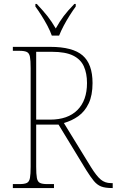

<svg xmlns="http://www.w3.org/2000/svg" viewBox="-20 -951 590 971"><path d="M45 0V-20H79Q104 -20 116 -26Q128 -32 131.5 -51Q135 -70 135 -108V-606Q135 -645 131.5 -663.5Q128 -682 116 -688Q104 -694 79 -694H45V-714H234Q348 -714 398 -670.5Q448 -627 448 -531Q448 -469 428.5 -428Q409 -387 376 -363.5Q343 -340 303 -329L440 -106Q468 -61 489.5 -43Q511 -25 541 -25H550V0H547Q512 0 491.5 -8Q471 -16 454.5 -36Q438 -56 416 -91L276 -321H163V-108Q163 -70 166.5 -51Q170 -32 182 -26Q194 -20 219 -20H253V0ZM233 -346Q323 -346 371.5 -394.5Q420 -443 420 -531Q420 -580 404 -615.5Q388 -651 349.5 -670Q311 -689 243 -689H163V-346ZM242 -771Q234 -794 220 -820.5Q206 -847 189.5 -873Q173 -899 159 -918V-931H166Q199 -896 220 -869.5Q241 -843 262 -807Q282 -843 302 -869.5Q322 -896 356 -931H363V-918Q349 -899 332.5 -873Q316 -847 302 -820.5Q288 -794 279 -771Z"/></svg>

Font: Noto Serif Hebrew SemiCondensed Thin
Style: Regular
Weight: 100
Width: 4
Designer: Monotype Design Team
Foundry: Monotype Imaging Inc.
Version: Version 2.004; ttfautohint (v1.8.4.7-5d5b)